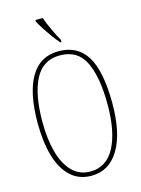

<svg xmlns="http://www.w3.org/2000/svg" viewBox="-137 -1008 804 1095"><g transform="rotate(-15 265.0 -460.5)"><path d="M264 10Q190 10 141 -36Q92 -82 68 -165Q44 -248 44 -359Q44 -537 99.5 -631Q155 -725 265 -725Q377 -725 431 -636Q485 -547 485 -358Q485 -183 427 -86.5Q369 10 264 10ZM264 -15Q360 -15 408.5 -107Q457 -199 457 -358Q457 -520 414 -610Q371 -700 265 -700Q165 -700 118.5 -610Q72 -520 72 -358Q72 -256 93.5 -178.5Q115 -101 158 -58Q201 -15 264 -15ZM288 -771Q272 -789 251 -817.5Q230 -846 211.5 -875Q193 -904 184 -921V-931H227Q239 -897 258.5 -855Q278 -813 295 -784V-771Z"/></g></svg>

Font: Noto Serif Myanmar ExtraCondensed Thin
Style: Regular
Weight: 100
Width: 2
Designer: Ben Mitchell and the Monotype Design Team
Foundry: Monotype Imaging Inc.
Version: Version 2.106; ttfautohint (v1.8.4.7-5d5b)